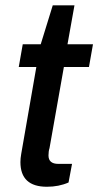

<svg xmlns="http://www.w3.org/2000/svg" viewBox="-20 -693 371 725"><path d="M157.2 12.2Q57.1 12.2 57.1 -81.1Q57.1 -94.7 60.1 -111.8L117.2 -439.9H50.8L65.9 -525.9H133.8L179.2 -672.9H261.2L234.9 -525.9H331.1L315.9 -439.9H221.2L167 -133.8Q163.1 -122.1 163.1 -106Q163.1 -74.2 200.2 -74.2H252L238.8 -3.9Q202.1 12.2 157.2 12.2Z"/></svg>

Font: Archivo Medium
Style: Italic
Weight: 500
Italic angle: -10°
Designer: Hector Gatti
Foundry: Omnibus-Type
Version: Version 2.001